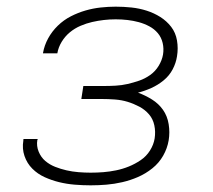

<svg xmlns="http://www.w3.org/2000/svg" viewBox="-20 -548 640 576"><path d="M252 8Q228 8 204 6Q180 4 157.5 -1.5Q135 -7 114 -16.5Q93 -26 77 -42Q61 -58 53.5 -80Q46 -102 50 -126Q50 -128 50 -129Q50 -130 51 -131H93Q93 -130 93 -129.5Q93 -129 92 -128Q89 -110 96 -93Q103 -76 116 -65Q129 -54 145.5 -47.5Q162 -41 179.5 -37Q197 -33 215.5 -31.5Q234 -30 252 -30Q271 -30 290 -31.5Q309 -33 328.5 -37Q348 -41 366.5 -48.5Q385 -56 402 -67.5Q419 -79 430 -96.5Q441 -114 444 -133Q447 -153 443 -172Q439 -191 427 -205Q415 -219 398 -228Q381 -237 363 -242.5Q345 -248 325 -249.5Q305 -251 285 -251H224L230 -290H292Q309 -290 327 -291Q345 -292 362.5 -296Q380 -300 397.5 -306Q415 -312 430.5 -323Q446 -334 456 -350.5Q466 -367 469 -384Q472 -402 468 -419Q464 -436 453.5 -448.5Q443 -461 428 -469Q413 -477 396.5 -481.5Q380 -486 362.5 -488Q345 -490 327 -490Q309 -490 291.5 -488Q274 -486 256.5 -482Q239 -478 221.5 -470.5Q204 -463 189.5 -451Q175 -439 165 -422.5Q155 -406 152 -388Q152 -388 152 -388Q152 -388 151 -388H109Q109 -388 109 -388.5Q109 -389 109 -389Q113 -412 124.5 -433Q136 -454 153.5 -471Q171 -488 192.5 -499Q214 -510 236.5 -516.5Q259 -523 282 -525.5Q305 -528 327 -528Q351 -528 374.5 -525.5Q398 -523 420 -516Q442 -509 461 -497Q480 -485 493.5 -467.5Q507 -450 511 -426.5Q515 -403 511 -379Q508 -359 498 -340Q488 -321 471 -307Q454 -293 434 -284Q414 -275 394 -270Q416 -262 436 -249.5Q456 -237 469 -218.5Q482 -200 486 -175.5Q490 -151 486 -127Q482 -103 469.5 -81Q457 -59 437 -43Q417 -27 394 -17Q371 -7 347 -1.5Q323 4 299.5 6Q276 8 252 8Z"/></svg>

Font: Iosevka SS04 XLt Ex
Style: Italic
Weight: 200
Width: 7
Italic angle: -9°
Monospace: yes
Designer: Belleve Invis
Foundry: Belleve Invis
Version: Version 19.0.0; ttfautohint (v1.8.4)